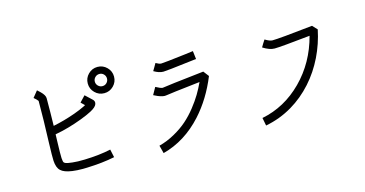

<svg xmlns="http://www.w3.org/2000/svg" viewBox="-86 -1206 3172 1668"><g transform="rotate(-15 1500.0 -372.0)"><path d="M767.1 -772.9Q801.8 -807.6 850.6 -807.6Q899.4 -807.6 934.1 -772.9Q968.8 -738.3 968.8 -689.5Q968.8 -640.6 934.1 -606Q899.4 -571.3 850.6 -571.3Q801.8 -571.3 767.1 -606Q732.4 -640.6 732.4 -689.5Q732.4 -738.3 767.1 -772.9ZM812 -650.9Q828.1 -634.8 851.1 -634.8Q874 -634.8 889.6 -650.9Q905.3 -667 905.3 -689.5Q905.3 -711.9 889.6 -728Q874 -744.1 851.1 -744.1Q828.1 -744.1 812 -728Q795.9 -711.9 795.9 -689.5Q795.9 -667 812 -650.9ZM348.6 -335.9Q348.6 -315.4 346.7 -276.4Q342.8 -155.3 344.7 -123Q346.7 -87.9 354.5 -81.1Q358.4 -77.1 369.1 -72.3Q379.9 -67.4 425.3 -62Q470.7 -56.6 537.1 -58.6Q669.9 -62.5 772.5 -85L788.1 -12.7Q678.7 9.8 540 14.6Q519.5 15.6 501 15.6Q446.3 15.6 406.2 9.8Q334 0 304.7 -28.3Q275.4 -54.7 271.5 -118.2Q269.5 -154.3 273.4 -279.3Q281.2 -486.3 281.2 -654.3Q271.5 -668.9 245.1 -690.4L291 -747.1Q304.7 -735.4 318.4 -721.7Q354.5 -686.5 354.5 -659.2Q354.5 -534.2 351.6 -411.1Q449.2 -430.7 550.8 -466.8Q604.5 -486.3 642.6 -504.9Q653.3 -509.8 661.1 -514.6Q645.5 -529.3 628.9 -545.9L678.7 -598.6Q729.5 -550.8 737.3 -543.9Q757.8 -526.4 750 -501Q742.2 -474.6 690.4 -447.3Q651.4 -426.8 591.8 -404.3Q467.8 -357.4 348.6 -335.9Z M1309.6 -646.5 1328.1 -677.7 1346.7 -710Q1377 -692.4 1394.5 -692.4Q1418 -692.4 1620.1 -716.8Q1665 -722.7 1687.5 -725.6L1696.3 -652.3Q1674.8 -650.4 1628.9 -644.5Q1422.9 -619.1 1394.5 -619.1Q1356.4 -619.1 1309.6 -646.5ZM1568.4 -158.2Q1414.1 11.7 1212.9 64.5L1194.3 -6.8Q1268.6 -26.4 1336.4 -64.5Q1404.3 -102.5 1454.1 -146.5Q1503.9 -190.4 1547.9 -246.1Q1591.8 -301.8 1620.6 -350.1Q1649.4 -398.4 1673.8 -451.2Q1387.7 -418.9 1366.2 -414.1Q1339.8 -408.2 1292 -427.7Q1272.5 -436.5 1254.9 -445.3L1291 -509.8Q1334 -486.3 1351.6 -485.4Q1385.7 -492.2 1728.5 -530.3L1766.6 -480.5Q1690.4 -293 1568.4 -158.2Z M2566.4 -184.6Q2481.4 -89.8 2376 -27.3Q2263.7 39.1 2134.8 63.5L2121.1 -7.8Q2328.1 -48.8 2484.9 -206.5Q2641.6 -364.3 2701.2 -591.8Q2433.6 -563.5 2379.9 -563.5Q2335 -563.5 2276.4 -600.6L2294.9 -631.8L2314.5 -662.1Q2356.4 -636.7 2379.9 -636.7Q2438.5 -636.7 2744.1 -669.9L2784.2 -627Q2758.8 -502.9 2704.1 -390.6Q2648.4 -276.4 2566.4 -184.6Z"/></g></svg>

Font: irohakakuC Regular
Style: Regular
Weight: 400
Designer: [Source Han Sans]
Ryoko NISHIZUKA Ë•øÂ°öÊ∂ºÂ≠ê (kana & ideographs); Paul D. Hunt (Latin, Greek & Cyrillic); Wenlong ZHAN
Version: Version 1.001.20160904